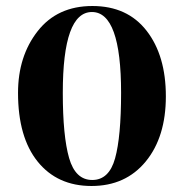

<svg xmlns="http://www.w3.org/2000/svg" viewBox="-20 -607 612 639"><path d="M40 -298Q40 -420 105.5 -503.5Q171 -587 287.5 -587Q404 -587 468 -504.5Q532 -422 532 -286.5Q532 -151 465 -69.5Q398 12 284.5 12Q171 12 105.5 -69Q40 -150 40 -298ZM189 -298Q189 -154 210 -81Q231 -8 287 -8Q343 -8 363 -80Q383 -152 383 -298Q383 -567 286 -567Q189 -567 189 -298Z"/></svg>

Font: Rozha One
Style: Regular
Weight: 400
Designer: Tim Donaldson, Indian Type Foundry
Foundry: Indian Type Foundry
Version: Version 1.301;PS 1.0;hotconv 1.0.78;makeotf.lib2.5.61930; tt